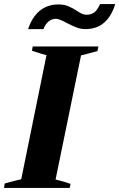

<svg xmlns="http://www.w3.org/2000/svg" viewBox="-40 -930 590 950"><path d="M248 -908Q277 -908 297.5 -899.5Q318 -891 341 -876Q356 -866 366.5 -861.5Q377 -857 388 -857Q409 -857 425 -867.5Q441 -878 455 -910H530Q513 -852 476.5 -819Q440 -786 382 -786Q360 -786 339 -794Q318 -802 289 -817Q253 -837 237 -837Q216 -837 200 -823.5Q184 -810 175 -786H99Q119 -846 157 -877Q195 -908 248 -908ZM-17 -22Q35 -37 65 -43L190 -657Q175 -660 118 -679L122 -700H447L442 -677Q427 -673 413.5 -669.5Q400 -666 389 -663L361 -656L235 -42Q245 -40 261 -35Q277 -30 286 -28Q299 -23 309 -20L305 0H-20Z"/></svg>

Font: Trirong ExtraBold
Style: Italic
Weight: 800
Italic angle: -12°
Designer: Katatrad Team
Foundry: CadsonDemak
Version: Version 1.001